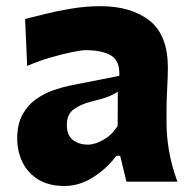

<svg xmlns="http://www.w3.org/2000/svg" viewBox="-20 -597 631 631"><path d="M191.9 14.2Q140.1 14.2 105.7 -7.1Q71.3 -28.3 54 -63.7Q36.6 -99.1 36.6 -141.6Q36.6 -189.5 54.2 -220.9Q71.8 -252.4 99.1 -271.5Q126.5 -290.5 156.2 -300.8Q186 -311 210.4 -315.9L372.1 -347.7Q374.5 -397 345 -414.6Q315.4 -432.1 261.2 -432.1Q247.6 -432.1 215.6 -425.5Q183.6 -418.9 144.5 -407.5Q105.5 -396 69.3 -380.4L62.5 -534.7Q89.8 -541.5 130.1 -551.5Q170.4 -561.5 217 -569.1Q263.7 -576.7 309.6 -576.7Q411.6 -576.7 471.7 -529.1Q531.7 -481.4 531.7 -374.5Q531.7 -347.2 529.5 -307.9Q527.3 -268.6 527.3 -237.8V-192.9Q527.3 -149.9 535.4 -101.8Q543.5 -53.7 563 0H395.5L375 -85H362.3Q334.5 -46.4 288.6 -16.1Q242.7 14.2 191.9 14.2ZM268.6 -121.6Q291.5 -121.6 320.1 -137.7Q348.6 -153.8 366.7 -183.6L367.2 -295.9Q357.4 -288.6 339.6 -281Q321.8 -273.4 276.9 -262.2Q247.1 -254.9 223.4 -238.5Q199.7 -222.2 199.7 -186.5Q199.7 -151.9 220 -136.7Q240.2 -121.6 268.6 -121.6Z"/></svg>

Font: Pinar-DS1-FD Bold
Style: Regular
Weight: 700
Designer: Amin Abedi
Version: Version 2.000